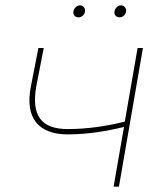

<svg xmlns="http://www.w3.org/2000/svg" viewBox="-20 -700 607 720"><path d="M234 -196C307 -196 380 -208 445 -224L406 0H426L516 -520H496L448 -244C382 -227 306 -216 234 -216C134 -216 97 -267 116 -376L144 -520H124L96 -377C72 -258 124 -196 234 -196ZM275 -635C287 -635 299 -646 299 -660C299 -670 292 -680 280 -680C267 -680 255 -667 255 -654C255 -643 262 -635 275 -635ZM429 -635C441 -635 453 -646 453 -660C453 -670 446 -680 434 -680C421 -680 409 -667 409 -654C409 -643 416 -635 429 -635Z"/></svg>

Font: Fixel Display 20240404 Thin
Style: Italic
Weight: 100
Italic angle: -10°
Designer: AlfaBravo + MacPaw
Foundry: Kyrylo Tkachov, Marchela Mozhyna, Serhii Makarenko, Maria Weinstein, Zakhar Kryvoshyya
Version: Version 1.211;Glyphs 3.2 (3225)